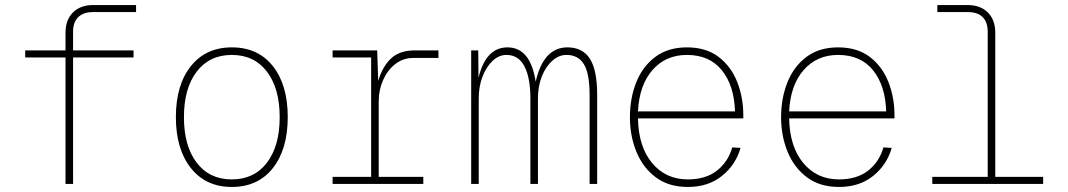

<svg xmlns="http://www.w3.org/2000/svg" viewBox="-20 -730 4240 762"><path d="M240 0V-502H80V-530H240V-600Q240 -651 269.5 -680.5Q299 -710 350 -710H520V-682H348Q311 -682 290.5 -662Q270 -642 270 -604V-530H510V-502H270V0Z M900 12Q797 12 737.5 -63Q678 -138 678 -265Q678 -393 737.5 -467.5Q797 -542 900 -542Q1004 -542 1063 -467.5Q1122 -393 1122 -265Q1122 -138 1063 -63Q1004 12 900 12ZM900 -18Q989 -18 1039.5 -84.5Q1090 -151 1090 -265Q1090 -379 1039.5 -445.5Q989 -512 900 -512Q811 -512 760.5 -445.5Q710 -379 710 -265Q710 -151 760.5 -84.5Q811 -18 900 -18Z M1300 0V-28H1453V-502H1300V-530H1477L1481 -409Q1499 -468 1533 -499Q1567 -530 1626 -530H1720V-500H1620Q1580 -500 1549 -476Q1518 -452 1500.5 -412.5Q1483 -373 1483 -328V-28H1660V0Z M1850 0V-530H1878L1879 -421Q1908 -542 1994 -542Q2085 -542 2106 -406Q2137 -542 2232 -542Q2292 -542 2321 -497Q2350 -452 2350 -354V0H2320V-352Q2320 -438 2297.5 -475Q2275 -512 2228 -512Q2198 -512 2172 -489Q2146 -466 2130.5 -427Q2115 -388 2115 -340V0H2085V-340Q2085 -421 2061.5 -466.5Q2038 -512 1990 -512Q1960 -512 1935 -488.5Q1910 -465 1895 -426Q1880 -387 1880 -340V0Z M2710 12Q2634 12 2583 -26Q2532 -64 2506 -127Q2480 -190 2480 -265Q2480 -340 2505 -403Q2530 -466 2580.5 -504Q2631 -542 2706 -542Q2782 -542 2831.5 -504.5Q2881 -467 2905.5 -405.5Q2930 -344 2930 -272V-260H2512Q2514 -148 2568 -83Q2622 -18 2710 -18Q2781 -18 2825.5 -53Q2870 -88 2886 -145L2919 -143Q2900 -76 2845.5 -32Q2791 12 2710 12ZM2512 -288H2897Q2894 -390 2845 -451Q2796 -512 2706 -512Q2622 -512 2569.5 -452Q2517 -392 2512 -288Z M3310 12Q3234 12 3183 -26Q3132 -64 3106 -127Q3080 -190 3080 -265Q3080 -340 3105 -403Q3130 -466 3180.5 -504Q3231 -542 3306 -542Q3382 -542 3431.5 -504.5Q3481 -467 3505.5 -405.5Q3530 -344 3530 -272V-260H3112Q3114 -148 3168 -83Q3222 -18 3310 -18Q3381 -18 3425.5 -53Q3470 -88 3486 -145L3519 -143Q3500 -76 3445.5 -32Q3391 12 3310 12ZM3112 -288H3497Q3494 -390 3445 -451Q3396 -512 3306 -512Q3222 -512 3169.5 -452Q3117 -392 3112 -288Z M3680 0V-28H3900V-604Q3900 -642 3880 -662Q3860 -682 3822 -682H3700V-710H3820Q3871 -710 3900.5 -680.5Q3930 -651 3930 -600V-28H4120V0Z"/></svg>

Font: Geist Mono Thin
Style: Regular
Weight: 100
Monospace: yes
Designer: Basement.studio, Andrés Briganti, Mateo Zaragoza
Foundry: Basement.studio, Vercel, Andrés Briganti, Guido Ferreyra, Mateo Zaragoza
Version: Version 1.500; ttfautohint (v1.8.4.7-5d5b)